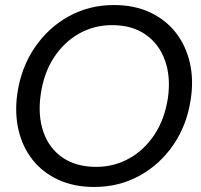

<svg xmlns="http://www.w3.org/2000/svg" viewBox="-20 -732 800 764"><path d="M355 12Q274 12 211.5 -17Q149 -46 109 -97Q69 -148 53.5 -215.5Q38 -283 49 -360Q64 -463 118 -542.5Q172 -622 253.5 -667Q335 -712 433 -712Q515 -712 577.5 -682.5Q640 -653 680 -601.5Q720 -550 735.5 -482Q751 -414 739 -337Q724 -235 670.5 -156.5Q617 -78 535.5 -33Q454 12 355 12ZM363 -68Q434 -68 494 -101.5Q554 -135 594.5 -196Q635 -257 648 -341Q660 -424 637 -490Q614 -556 560 -594Q506 -632 426 -632Q355 -632 295 -598.5Q235 -565 194.5 -503Q154 -441 142 -356Q130 -273 152.5 -207.5Q175 -142 229 -105Q283 -68 363 -68Z"/></svg>

Font: Host Grotesk
Style: Italic
Weight: 400
Italic angle: -8°
Designer: Doğukan Karapınar based on Poppins by Indian Type Foundry, Jonny Pinhorn
Foundry: Element Type
Version: Version 1.001; ttfautohint (v1.8.4.7-5d5b)